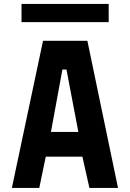

<svg xmlns="http://www.w3.org/2000/svg" viewBox="-20 -926 640 946"><path d="M192 -725H410.5L561.5 0H420.5L386 -154H205.5L173.5 0H38.5ZM366 -276 307.5 -583.5H287.5L231 -276ZM86 -906.5H515.5V-817H86Z"/></svg>

Font: JuliaMono ExtraBold
Style: Regular
Weight: 800
Monospace: yes
Designer: cormullion
Foundry: corm
Version: Version 0.055; ttfautohint (v1.8.4)